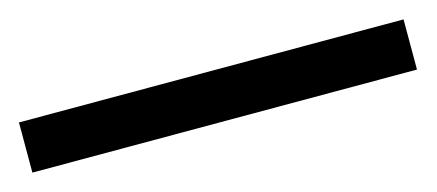

<svg xmlns="http://www.w3.org/2000/svg" viewBox="-27 -915 555 244"><g transform="rotate(-15 250.0 -793.0)"><path d="M503 -760H-3V-826H503Z"/></g></svg>

Font: Noto Sans Mongolian
Style: Regular
Weight: 400
Designer: Monotype Design Team
Foundry: Monotype Imaging Inc.
Version: Version 3.001; ttfautohint (v1.8.4.7-5d5b)